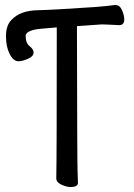

<svg xmlns="http://www.w3.org/2000/svg" viewBox="-20 -734 540 771"><path d="M263 17Q247 17 226.5 7.5Q206 -2 206 -18Q208 -107 208 -624Q173 -621 144 -618.5Q115 -616 99 -608.5Q83 -601 83 -590Q83 -561 99 -548.5Q115 -536 115 -523Q115 -508 92.5 -498Q70 -488 54 -488Q34 -488 19 -517Q4 -546 4 -588Q4 -631 25 -653Q60 -692 133 -693Q188 -694 365 -706Q403 -709 443 -714Q461 -714 470 -693Q479 -672 479 -657Q479 -633 459 -633Q403 -636 388 -636L289 -629Q290 -74 291.5 -45.5Q293 -17 293 0Q293 17 263 17Z"/></svg>

Font: LXGW WenKai Mono Medium
Style: Regular
Weight: 500
Monospace: yes
Designer: LXGW / Fontworks Inc.
Foundry: LXGW / Fontworks Inc.
Version: Version 1.520; June 14, 2025